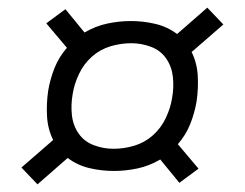

<svg xmlns="http://www.w3.org/2000/svg" viewBox="-20 -591 640 502"><path d="M78 -109 36 -153 119 -225Q105 -253 103 -286.5Q101 -320 106 -354Q111 -384 122.5 -413Q134 -442 155 -466L101 -530L151 -567L201 -506Q230 -523 261 -529.5Q292 -536 322 -536Q355 -536 386.5 -528.5Q418 -521 443 -502L522 -571L564 -527L481 -455Q495 -427 497 -393.5Q499 -360 494 -326Q489 -296 477.5 -267Q466 -238 445 -214L499 -150L449 -113L399 -174Q370 -157 339 -150.5Q308 -144 278 -144Q245 -144 213.5 -151.5Q182 -159 157 -178ZM277 -202Q304 -202 331 -210Q358 -218 379.5 -237Q401 -256 413.5 -282.5Q426 -309 430 -335Q435 -363 432 -390Q429 -417 414.5 -438Q400 -459 375 -468.5Q350 -478 323 -478Q296 -478 269 -470Q242 -462 220.5 -443Q199 -424 186.5 -397.5Q174 -371 170 -345Q165 -317 168 -290Q171 -263 185.5 -242Q200 -221 225 -211.5Q250 -202 277 -202Z"/></svg>

Font: Iosevka Aile Light
Style: Italic
Weight: 300
Italic angle: -9°
Designer: Belleve Invis
Foundry: Belleve Invis
Version: Version 31.1.0; ttfautohint (v1.8.4)